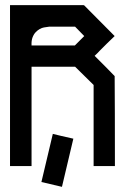

<svg xmlns="http://www.w3.org/2000/svg" viewBox="-20 -640 480 740"><path d="M269.5 -537.1H168.9Q166 -537.1 149.4 -534.2Q132.8 -531.2 118.2 -516.6Q110.4 -508.8 105.5 -496.1Q100.6 -483.4 101.6 -464.8H268.6L287.1 -483.4L304.7 -501Q293 -513.7 269.5 -537.1ZM422.9 0H340.8V-312.5Q316.4 -335.9 269.5 -382.8H101.6V0H18.6V-620.1H302.7V-619.1L303.7 -620.1Q342.8 -580.1 421.9 -501L392.6 -472.7L363.3 -443.4Q357.4 -436.5 344.7 -424.8L383.8 -385.7L421.9 -346.7Q422.9 -231.4 422.9 0ZM262.7 -105.5Q248 -43 218.8 80.1Q192.4 74.2 139.6 61.5Q154.3 0 183.6 -124Q210 -117.2 262.7 -105.5Z"/></svg>

Font: mr_KirucoupageG
Style: Regular
Weight: 400
Designer: Jan Henkel
Version: Version 1.00 May 25, 2020, initial release